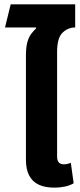

<svg xmlns="http://www.w3.org/2000/svg" viewBox="-20 -851 369 881"><path d="M99 -448V-596Q99 -634 105.5 -657.5Q112 -681 123.5 -696Q135 -711 146 -721L145 -725H3L29 -831H325V-725Q292 -725 267 -701Q242 -677 242 -613V-448ZM230 10Q187 10 158 -3.5Q129 -17 114 -45.5Q99 -74 99 -117V-548H242V-134Q242 -115 249.5 -106Q257 -97 274 -97Q281 -97 289.5 -99Q298 -101 305 -104L318 -10Q301 0 278 5Q255 10 230 10Z"/></svg>

Font: Noto Sans Thai SemiCondensed
Style: Bold
Weight: 700
Width: 4
Designer: Monotype Design Team
Foundry: Monotype Imaging Inc.
Version: Version 2.001